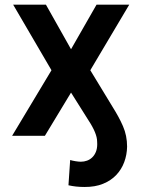

<svg xmlns="http://www.w3.org/2000/svg" viewBox="-20 -565 588 799"><path d="M331.3 213.1Q313.2 213.1 296.7 211.3Q280.2 209.5 264.9 206L272 100.9Q276.3 102.3 282 103.5Q287.6 104.8 293.9 105.8Q300.1 106.9 305.9 107.4Q311.8 108 316.4 108Q329.9 108 342.2 103.5Q354.4 99.1 363.8 90Q373.2 81 378.9 67.3Q384.6 53.6 384.6 34.8L384.2 24.1Q384.2 -9.6 348 -64.6L275.6 -179.7L166.9 0H30.5L194.2 -272.7L34.8 -545.5H171.2L275.6 -360.1L381.7 -545.5H517.8L355.8 -272.7L449.9 -117.9Q461.3 -99.8 471.9 -80.4Q482.6 -61.1 491.8 -39.8Q508.9 -0.7 508.9 45.5Q508.2 79.2 497 109.6Q485.8 139.9 463.8 163.2Q441.8 186.4 408.7 199.9Q375.7 213.4 331.3 213.1Z"/></svg>

Font: Linik Sans SemiBold
Style: Regular
Weight: 600
Designer: Fonts by Rasmus Andersson / Changes by Cristiano Sobral with parts from Marc Monis
Foundry: rsms
Version: Version 3.020; ttfautohint (v1.6)